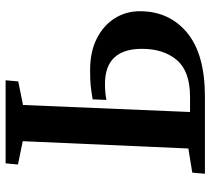

<svg xmlns="http://www.w3.org/2000/svg" viewBox="-53 -697 750 684"><g transform="rotate(-90 322.0 -355.0)"><path d="M161 -649 78 -666 82 -710H378L374 -665L290 -648L265 -53H319Q410 -53 450 -100Q490 -147 490 -224Q490 -356 365 -356Q335 -356 308 -351L310 -400Q340 -405 359.5 -407Q379 -409 414 -409Q480 -409 527 -385Q574 -361 599 -321Q624 -281 624 -232Q624 -127 547.5 -63.5Q471 0 320 0H45L49 -45L135 -59Z"/></g></svg>

Font: Literata 36pt SemiBold
Style: Italic
Weight: 600
Italic angle: -2°
Designer: Latin by Veronika Burian and Jose Scaglione. Greek by Irene Vlachou. Cyrillic by Vera Evstafieva
Foundry: TypeTogether
Version: Version 3.002